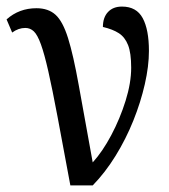

<svg xmlns="http://www.w3.org/2000/svg" viewBox="-31 -564 514 584"><path d="M183 0Q160 -124 144 -209Q128 -294 116 -347Q104 -400 93.5 -429Q83 -458 72 -468.5Q61 -479 46 -479Q25 -479 6 -465L-11 -505Q27 -539 80 -539Q116 -539 138 -519Q160 -499 176 -448Q192 -397 208.5 -305Q225 -213 251 -70Q281 -103 307.5 -153Q334 -203 351 -257.5Q368 -312 368 -358Q368 -403 358.5 -427Q349 -451 330.5 -463Q312 -475 282 -482Q282 -511 297.5 -527.5Q313 -544 340 -544Q384 -544 403 -509Q422 -474 422 -409Q422 -363 409.5 -308Q397 -253 374.5 -197Q352 -141 320.5 -90Q289 -39 251 0Z"/></svg>

Font: Noto Serif Condensed
Style: Regular
Weight: 400
Width: 3
Designer: Monotype Design Team
Foundry: Monotype Imaging Inc.
Version: Version 2.013; ttfautohint (v1.8.4.7-5d5b)